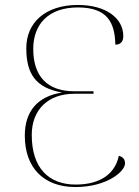

<svg xmlns="http://www.w3.org/2000/svg" viewBox="-20 -745 561 774"><path d="M284 9C411 9 484 -54 484 -86C484 -103 476 -112 459 -117C445 -49 390 -1 285 -1C177 -1 108 -67 108 -201C108 -302 173 -367 280 -367H357V-377H280C169 -377 114 -439 114 -548C114 -646 174 -715 294 -715C414 -715 443 -653 445 -565C468 -565 477 -579 477 -600C477 -671 408 -725 294 -725C162 -725 86 -653 86 -551C86 -447 124 -391 230 -372C133 -357 80 -298 80 -198C80 -70 155 9 284 9Z"/></svg>

Font: Noto Serif Display Thin
Style: Regular
Weight: 100
Designer: Monotype Design Team
Foundry: Monotype Imaging Inc.
Version: Version 2.009